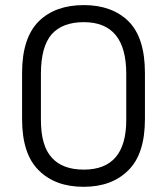

<svg xmlns="http://www.w3.org/2000/svg" viewBox="-20 -719 650 747"><path d="M130.9 -56.2Q65.9 -119.6 65.9 -255.9V-435.1Q65.9 -571.3 130.9 -636.2Q195.3 -699.2 306.2 -699.2Q415.5 -699.2 480 -636.2Q543.9 -572.3 543.9 -435.1V-255.9Q543.9 -119.6 479 -56.2Q415 7.8 305.2 7.8Q194.8 7.8 130.9 -56.2ZM471.2 -432.1Q471.2 -632.8 306.2 -632.8Q223.6 -632.8 181.2 -585.9Q139.2 -537.1 139.2 -432.1V-252Q139.2 -150.9 182.1 -105Q223.6 -59.1 306.2 -59.1Q471.2 -59.1 471.2 -252Z"/></svg>

Font: D-DIN-PRO
Style: Regular
Weight: 400
Designer: Charles Nix
Foundry: Datto Inc.
Version: Version 1.000;hotconv 1.0.109;makeotfexe 2.5.65596